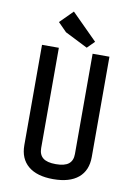

<svg xmlns="http://www.w3.org/2000/svg" viewBox="-96 -933 712 1009"><g transform="rotate(10 260.0 -428.0)"><path d="M259.8 15.1Q172.9 15.1 126.5 -23.7Q80.1 -62.5 80.1 -134.8V-669.9H169.9V-134.8Q169.9 -99.6 191.4 -82.3Q212.9 -64.9 259.8 -64.9Q307.1 -64.9 328.6 -82.3Q350.1 -99.6 350.1 -134.8V-669.9H439.9V-134.8Q439.9 -62.5 393.6 -23.7Q347.2 15.1 259.8 15.1ZM352.1 -733.9 314 -695.8 192.9 -756.8 147 -803.2 214.8 -871.1Z"/></g></svg>

Font: Unica One
Style: Bold
Weight: 400
Designer: Eduardo Rodriguez Tunni
Foundry: Eduardo Rodriguez Tunni
Version: Version 1.001